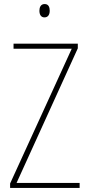

<svg xmlns="http://www.w3.org/2000/svg" viewBox="-20 -930 440 950"><path d="M201 -910C181 -910 175 -893 175 -877C175 -859 182 -844 200 -844C218 -844 226 -858 226 -877C226 -893 221 -910 201 -910ZM374 0V-25H62L365 -691V-714H47V-689H335L30 -22V0Z"/></svg>

Font: Noto Sans Lao UI Cond Thin
Style: Regular
Weight: 100
Width: 3
Designer: Monotype Design Team
Foundry: Monotype Imaging Inc.
Version: Version 2.000